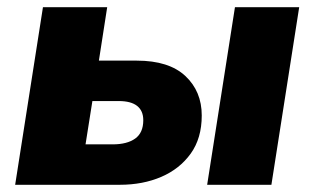

<svg xmlns="http://www.w3.org/2000/svg" viewBox="-20 -512 871 532"><path d="M22 0 99 -492H277L254 -344H359Q448 -344 493.5 -301.5Q539 -259 539 -192Q539 -129 508.5 -86.5Q478 -44 427 -22Q376 0 312 0ZM217 -112H292Q332 -112 354.5 -128Q377 -144 377 -179Q377 -205 360 -218.5Q343 -232 309 -232H236ZM554 0 631 -492H809L732 0Z"/></svg>

Font: Nunito Sans 12pt Black
Style: Italic
Weight: 900
Italic angle: -9°
Designer: Vernon Adams
Foundry: Vernon Adams
Version: Version 3.101;gftools[0.9.27]